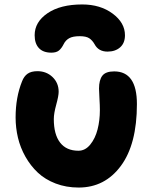

<svg xmlns="http://www.w3.org/2000/svg" viewBox="-20 -841 695 871"><path d="M353 -820.8Q435.1 -820.8 491 -779.3Q546.9 -737.8 546.9 -681.2Q546.9 -645.5 524.9 -626.2Q502.9 -606.9 467.8 -606.9Q426.8 -606.9 409.2 -640.1Q398.9 -658.2 384.8 -667.5Q370.6 -676.8 341.8 -676.8Q310.1 -676.8 293.7 -667.5Q277.3 -658.2 269 -641.1Q259.3 -621.6 247.3 -611.8Q235.4 -602.1 212.9 -602.1Q175.8 -602.1 156.5 -622.8Q137.2 -643.6 137.2 -681.2Q137.2 -741.2 195.6 -781Q253.9 -820.8 353 -820.8ZM336.9 9.8Q280.3 9.8 232.4 -8.5Q184.6 -26.9 151.6 -57.9Q118.7 -88.9 95.5 -129.9Q72.3 -170.9 61.5 -216.1Q50.8 -261.2 50.8 -308.1Q50.8 -399.9 80.1 -472.2Q88.9 -495.1 105.2 -506.6Q121.6 -518.1 149.9 -518.1Q190.4 -518.1 218.3 -491.5Q246.1 -464.8 246.1 -424.8Q246.1 -406.2 235.1 -366.2Q224.1 -326.2 224.1 -300.8Q224.1 -231 252.7 -194.1Q281.2 -157.2 335.9 -157.2Q366.7 -157.2 389.4 -185.1Q412.1 -212.9 422.6 -253.9Q433.1 -294.9 433.1 -341.8Q433.1 -362.8 431.2 -393.3Q429.2 -423.8 429.2 -439Q429.2 -478 444.3 -497.6Q459.5 -517.1 498 -517.1Q601.1 -517.1 601.1 -369.1Q601.1 -186.5 528.3 -88.4Q455.6 9.8 336.9 9.8Z"/></svg>

Font: Shantell Sans Normal
Style: Regular
Weight: 800
Designer: Stephen Nixon, Anya Danilova, Shantell Martin
Foundry: Arrow Type
Version: Version 1.006;[559af2be0]